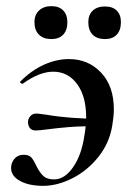

<svg xmlns="http://www.w3.org/2000/svg" viewBox="-20 -591 413 624"><path d="M16 -45Q16 -62 27 -75Q38 -88 57 -88Q74 -88 82 -79Q90 -70 99 -50Q110 -29 121.5 -18.5Q133 -8 156 -8Q190 -8 217.5 -47.5Q245 -87 254 -149Q260 -182 260 -210Q260 -278 230.5 -318Q201 -358 153 -358Q108 -358 54 -319H52Q49 -319 46.5 -322Q44 -325 47 -327Q83 -363 123.5 -381Q164 -399 204 -399Q267 -399 308.5 -355Q350 -311 350 -236Q350 -214 345 -184Q336 -127 300.5 -82Q265 -37 216 -12Q167 13 120 13Q74 13 45 -3Q16 -19 16 -45ZM71 -194Q71 -205 78.5 -213.5Q86 -222 98 -222Q104 -222 132 -218Q207 -205 305 -205V-181Q241 -181 204 -178Q167 -175 129 -170Q108 -167 96 -167Q83 -167 77 -175Q71 -183 71 -194ZM92 -519Q92 -543 107 -557Q122 -571 147 -571Q172 -571 185.5 -557Q199 -543 199 -519Q199 -493 185.5 -478.5Q172 -464 147 -464Q121 -464 106.5 -478.5Q92 -493 92 -519ZM267 -519Q267 -543 281.5 -556.5Q296 -570 321 -570Q346 -570 359.5 -556.5Q373 -543 373 -519Q373 -493 359.5 -478.5Q346 -464 321 -464Q295 -464 281 -478.5Q267 -493 267 -519Z"/></svg>

Font: Cormorant Infant
Style: Bold Italic
Weight: 700
Italic angle: -10°
Designer: Christian Thalmann (Catharsis Fonts)
Foundry: Catharsis Fonts
Version: Version 4.000